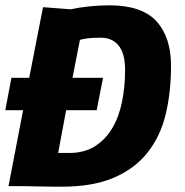

<svg xmlns="http://www.w3.org/2000/svg" viewBox="-22 -701 696 723"><path d="M21 -408H88L140 -674L244 -666Q276 -673 314.5 -677Q353 -681 390 -681Q512 -681 567 -621Q622 -561 622 -453Q622 -354 602 -271Q582 -188 534 -127Q486 -66 407 -32Q328 2 211 2Q162 2 122 1Q82 0 71 0H10L65 -286H-2ZM357 -559Q334 -559 315.5 -557.5Q297 -556 279 -551L251 -408H366L342 -286H227L197 -125H239Q295 -125 335 -150Q375 -175 400.5 -218Q426 -261 437.5 -317.5Q449 -374 449 -437Q449 -463 444.5 -485Q440 -507 429 -523.5Q418 -540 400.5 -549.5Q383 -559 357 -559Z"/></svg>

Font: Amaranth
Style: Bold Italic
Weight: 700
Italic angle: -12°
Designer: Gesine Todt
Foundry: Gesine Todt
Version: Version 1.001